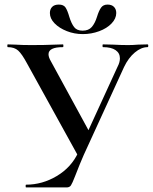

<svg xmlns="http://www.w3.org/2000/svg" viewBox="-20 -819 668 839"><path d="M504 -564Q504 -587 485 -600Q466 -613 430 -613Q428 -613 428 -619Q428 -625 430 -625L474 -624Q510 -622 540 -622Q560 -622 584 -624L625 -625Q628 -625 628 -619Q628 -613 625 -613Q597 -613 569 -589.5Q541 -566 522 -526L346 -142Q330 -106 308 -49Q296 -18 290 -9Q284 0 271 0H94Q92 0 92 -6Q92 -12 94 -12Q165 -12 228.5 -50Q292 -88 322 -153L494 -528Q504 -547 504 -564ZM14 -613Q12 -613 12 -619Q12 -625 14 -625L47 -624Q77 -622 117 -622Q177 -622 221 -624Q235 -625 255 -625Q257 -625 257 -619Q257 -613 255 -613Q192 -613 192 -582Q192 -569 202 -552L377 -231L326 -129L98 -542Q76 -583 59.5 -598Q43 -613 14 -613ZM404 -746Q412 -772 421.5 -785.5Q431 -799 450 -799Q468 -799 478 -789Q488 -779 488 -762Q488 -738 467.5 -716.5Q447 -695 413 -682.5Q379 -670 342 -670Q305 -670 272 -683Q239 -696 218.5 -717Q198 -738 198 -762Q198 -779 208 -789Q218 -799 237 -799Q258 -799 266.5 -786Q275 -773 283 -745Q292 -716 304 -700.5Q316 -685 341 -685Q367 -685 381 -701Q395 -717 404 -746Z"/></svg>

Font: Cormorant Garamond SemiBold
Style: Regular
Weight: 600
Designer: Christian Thalmann (Catharsis Fonts)
Foundry: Catharsis Fonts
Version: Version 4.000